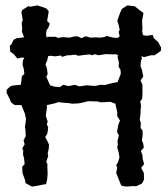

<svg xmlns="http://www.w3.org/2000/svg" viewBox="-20 -688 622 709"><path d="M118 -2 98 1 74 -12 73 -22 63 -49 62 -72 71 -82 69 -102 65 -118 66 -131 62 -140 71 -155 67 -170 75 -185 74 -207 72 -219 75 -239 76 -249 72 -268 59 -300H34L21 -310L14 -326L5 -344L4 -356L18 -369L26 -372L57 -375L61 -407L70 -415L68 -432L63 -451L65 -466L70 -474L63 -476L44 -472L31 -488L18 -497L16 -519L22 -524L30 -541L42 -547L68 -550H69L61 -571L62 -584L60 -603L64 -614L59 -644L62 -651L86 -666L90 -663L118 -668L140 -661L152 -656L160 -646L154 -611L164 -600L158 -585L152 -576L150 -561L152 -550L157 -552H186L194 -548L212 -551L237 -549L252 -553L266 -554L281 -547L295 -554L305 -552L313 -549L332 -550L350 -549L364 -551L375 -555L398 -549L415 -548L422 -554L418 -570L422 -578L417 -600L413 -611L424 -642L430 -655L450 -668L477 -665L485 -659L496 -650L510 -640L505 -614V-603L506 -585L505 -573L508 -558L521 -556L544 -559L548 -547L558 -538L564 -533L575 -512L574 -500L551 -484H538L512 -477L504 -480L502 -481L504 -473L500 -460L499 -442L503 -434L506 -421L509 -405L499 -391L506 -375V-344L505 -323L498 -314L501 -295L499 -283V-269L496 -246L500 -235L499 -215L506 -207L507 -192L504 -170L509 -157L511 -143L500 -130L506 -116L507 -101L512 -82L501 -68L511 -50L512 -25L504 -10L482 0L473 -1L446 1L429 -2L426 -7L418 -27L409 -49L413 -69L409 -77L416 -90L421 -106L419 -122L413 -143L415 -154L414 -168L419 -188L412 -201L414 -211L417 -227L423 -243L413 -259V-273L406 -305L388 -312L351 -310L343 -313L319 -314H304L293 -311L275 -307L267 -306L246 -305L236 -307L210 -309L196 -311L181 -306L153 -300V-288L149 -261L156 -239L153 -229L158 -217L155 -195L147 -182L154 -169L161 -154L160 -139L156 -121L158 -112L151 -91L155 -82V-68L156 -47L154 -24L150 -8L137 -6ZM181 -368 200 -366 214 -375 232 -370 252 -374H259L273 -369L299 -373L315 -372L322 -371H334L351 -375L367 -374L390 -380L414 -385L426 -415L425 -430L418 -442L419 -458L414 -478L416 -484L408 -488L400 -487L377 -488H369L344 -484L329 -488L322 -484L311 -487L290 -485L269 -482L258 -486L239 -484H229L209 -478L205 -483L182 -480L169 -482L158 -481L154 -464L148 -450L153 -437L156 -415L151 -404L165 -373Z"/></svg>

Font: Winky Rough Light
Style: Regular
Weight: 300
Designer: Simon Atzbach
Foundry: typofactur
Version: Version 1.206; ttfautohint (v1.8.4.7-5d5b)